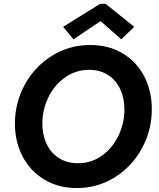

<svg xmlns="http://www.w3.org/2000/svg" viewBox="-20 -958 816 985"><path d="M56.6 -324.2Q56.6 -431.6 107.4 -524.2Q158.2 -616.7 246.6 -671.9Q335 -727.1 442.9 -727.1Q537.6 -727.1 609.4 -684.1Q681.2 -641.1 720 -566.2Q758.8 -491.2 758.8 -397.9Q758.8 -290 708 -196.8Q657.2 -103.5 568.8 -48.3Q480.5 6.8 374 6.8Q280.8 6.8 208.5 -36.1Q136.2 -79.1 96.4 -154.5Q56.6 -230 56.6 -324.2ZM618.2 -396Q618.2 -454.6 596.7 -500.7Q575.2 -546.9 534.2 -573.2Q493.2 -599.6 437.5 -599.6Q368.7 -599.6 313.7 -560.8Q258.8 -522 228 -458.5Q197.3 -395 197.3 -324.2Q197.3 -265.6 219.2 -219.5Q241.2 -173.3 282.5 -147Q323.7 -120.6 379.4 -120.6Q448.2 -120.6 502.7 -159.4Q557.1 -198.2 587.6 -261.7Q618.2 -325.2 618.2 -396ZM303.7 -820.3 493.7 -938.5H521.5L668.9 -820.3L602.1 -756.3L498 -848.1H493.7L356.9 -756.3Z"/></svg>

Font: Reddit Sans Fudge
Style: Bold
Weight: 700
Italic angle: -11.25°
Designer: Stephen Hutchings
Version: Version 1.013